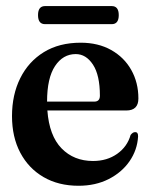

<svg xmlns="http://www.w3.org/2000/svg" viewBox="-20 -586 482 616"><path d="M424 -270Q424 -231.5 385 -231.5H132Q138 -150.5 177.5 -110Q217 -69.5 278.5 -69.5Q323.5 -69.5 356 -92.5Q388.5 -115.5 399 -153Q406.5 -162.5 413.5 -162Q423.5 -162.5 423 -148Q420.5 -105 395.8 -69Q371 -33 328.8 -11.5Q286.5 10 232 10Q167.5 10 119.5 -18Q71.5 -46 45 -96.2Q18.5 -146.5 18.5 -213.5Q18.5 -282 45 -335.2Q71.5 -388.5 120.8 -418.8Q170 -449 239 -449Q295 -449 336.8 -425.5Q378.5 -402 401.2 -361.5Q424 -321 424 -270ZM223 -412.5Q182 -412.5 156.5 -374Q131 -335.5 131 -260H282.5Q300.5 -260 300.5 -279Q300.5 -345 278.2 -378.8Q256 -412.5 223 -412.5ZM102 -537.5Q102 -566.5 124.5 -566.5H338.5Q361 -566.5 361 -537.5Q361 -508.5 338.5 -508.5H124.5Q102 -508.5 102 -537.5Z"/></svg>

Font: Fraunces 144pt Soft SemiBold
Style: Regular
Weight: 600
Version: Version 1.000;[b76b70a41]